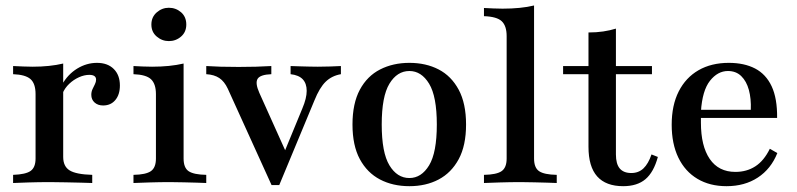

<svg xmlns="http://www.w3.org/2000/svg" viewBox="-20 -651 2834 683"><path d="M26.6 0V-29Q71.8 -30.6 89.1 -43.1Q106.5 -55.6 106.5 -87.1V-316.1Q106.5 -354 88.3 -369.8Q70.2 -385.5 26.6 -387.1V-416.1Q46.8 -415.3 62.5 -414.5Q78.2 -413.7 96 -413.7Q157.3 -413.7 204.8 -425V-92.7Q204.8 -58.9 227.8 -44.8Q250.8 -30.6 308.1 -29V0Q293.5 -0.8 268.5 -1.2Q243.5 -1.6 214.5 -2.4Q185.5 -3.2 158.1 -3.2Q117.7 -3.2 81 -2Q44.4 -0.8 26.6 0ZM346.8 -275.8Q328.2 -275.8 316.5 -286.3Q304.8 -296.8 304.8 -313.7Q304.8 -325 309.3 -334.3Q313.7 -343.5 317.7 -351.6Q321.8 -359.7 321.8 -367.7Q321.8 -384.7 297.6 -384.7Q279.8 -384.7 260.9 -376.2Q241.9 -367.7 226.2 -352.8Q210.5 -337.9 202.4 -318.5L200.8 -350Q221 -386.3 254.4 -406.9Q287.9 -427.4 325 -427.4Q362.9 -427.4 384.7 -405.6Q406.5 -383.9 406.5 -346.8Q406.5 -314.5 390.3 -295.2Q374.2 -275.8 346.8 -275.8Z M454.8 0V-29Q499.2 -29.8 516.9 -42.3Q534.7 -54.8 534.7 -87.1V-316.1Q534.7 -352.4 517.3 -369Q500 -385.5 454.8 -387.1V-416.1Q470.2 -415.3 487.1 -414.5Q504 -413.7 521 -413.7Q552.4 -413.7 580.6 -416.5Q608.9 -419.4 633.1 -425V-87.1Q633.1 -54 651.2 -41.9Q669.4 -29.8 713.7 -29V0Q701.6 -0.8 680.6 -1.2Q659.7 -1.6 634.7 -2.4Q609.7 -3.2 584.7 -3.2Q548.4 -3.2 510.9 -2Q473.4 -0.8 454.8 0ZM580.6 -504.8Q556.5 -504.8 537.5 -521Q518.5 -537.1 518.5 -563.7Q518.5 -590.3 537.5 -606.9Q556.5 -623.4 580.6 -623.4Q605.6 -623.4 624.2 -607.3Q642.7 -591.1 642.7 -563.7Q642.7 -537.1 624.2 -521Q605.6 -504.8 580.6 -504.8Z M946 7.3 790.3 -335.5Q778.2 -361.3 760.1 -373.4Q741.9 -385.5 713.7 -387.1V-416.1Q738.7 -414.5 765.3 -413.7Q791.9 -412.9 829 -412.9Q862.9 -412.9 890.3 -413.7Q917.7 -414.5 945.2 -416.1V-387.1Q905.6 -385.5 896.4 -370.6Q887.1 -355.6 902.4 -321L1000 -104L985.5 -95.2L1055.6 -265.3Q1071 -301.6 1071 -327.8Q1071 -354 1056.9 -369Q1042.7 -383.9 1013.7 -387.1V-416.1Q1033.9 -415.3 1050.4 -414.9Q1066.9 -414.5 1081.5 -414.1Q1096 -413.7 1110.5 -413.7Q1133.1 -413.7 1154.8 -414.5Q1176.6 -415.3 1192.7 -416.1V-387.1Q1160.5 -381.5 1138.7 -360.5Q1116.9 -339.5 1098.4 -293.5L973.4 7.3Z M1436.3 11.3Q1377.4 11.3 1331.9 -12.5Q1286.3 -36.3 1260.1 -84.7Q1233.9 -133.1 1233.9 -208.1Q1233.9 -283.1 1260.1 -331.9Q1286.3 -380.6 1332.3 -404Q1378.2 -427.4 1436.3 -427.4Q1495.2 -427.4 1540.3 -404Q1585.5 -380.6 1611.7 -331.9Q1637.9 -283.1 1637.9 -208.1Q1637.9 -133.1 1611.7 -84.7Q1585.5 -36.3 1540.3 -12.5Q1495.2 11.3 1436.3 11.3ZM1436.3 -17.7Q1479 -17.7 1506.5 -62.9Q1533.9 -108.1 1533.9 -208.1Q1533.9 -308.1 1506.5 -353.2Q1479 -398.4 1436.3 -398.4Q1392.7 -398.4 1365.3 -353.2Q1337.9 -308.1 1337.9 -208.1Q1337.9 -108.1 1365.3 -62.9Q1392.7 -17.7 1436.3 -17.7Z M1701.6 0V-29Q1746.8 -29.8 1764.5 -42.3Q1782.3 -54.8 1782.3 -87.1V-522.6Q1782.3 -558.9 1764.9 -575.4Q1747.6 -591.9 1701.6 -593.5V-622.6Q1717.7 -621.8 1734.7 -621Q1751.6 -620.2 1767.7 -620.2Q1800 -620.2 1828.2 -623Q1856.5 -625.8 1879.8 -631.5V-87.1Q1879.8 -54 1898 -41.9Q1916.1 -29.8 1960.5 -29V0Q1948.4 -0.8 1927.4 -1.2Q1906.5 -1.6 1881.5 -2.4Q1856.5 -3.2 1832.3 -3.2Q1795.2 -3.2 1757.7 -2Q1720.2 -0.8 1701.6 0Z M2196.8 11.3Q2135.5 11.3 2104.4 -23.4Q2073.4 -58.1 2073.4 -129V-387.1H1983.1V-416.1H2073.4V-535.5Q2101.6 -535.5 2125.8 -539.1Q2150 -542.7 2171 -549.2V-416.1H2299.2V-387.1H2171V-101.6Q2171 -67.7 2184.7 -51.6Q2198.4 -35.5 2225.8 -35.5Q2251.6 -35.5 2269 -52Q2286.3 -68.5 2297.6 -101.6L2320.2 -92.7Q2305.6 -38.7 2276.2 -13.7Q2246.8 11.3 2196.8 11.3Z M2564.5 11.3Q2504.8 11.3 2460.9 -14.9Q2416.9 -41.1 2393.1 -90.3Q2369.4 -139.5 2369.4 -207.3Q2369.4 -276.6 2394.4 -325.8Q2419.4 -375 2464.9 -401.2Q2510.5 -427.4 2572.6 -427.4Q2627.4 -427.4 2666.1 -407.3Q2704.8 -387.1 2725 -344Q2745.2 -300.8 2744.4 -231.5H2437.9L2437.1 -260.5H2650.8Q2652.4 -300 2644 -331Q2635.5 -362.1 2616.9 -380.2Q2598.4 -398.4 2569.4 -398.4Q2533.1 -398.4 2505.6 -363.7Q2478.2 -329 2473.4 -254L2474.2 -251.6Q2473.4 -243.5 2473.4 -234.7Q2473.4 -225.8 2473.4 -214.5Q2473.4 -131.5 2504.8 -85.5Q2536.3 -39.5 2596 -39.5Q2636.3 -39.5 2666.9 -59.3Q2697.6 -79 2718.5 -121.8L2745.2 -106.5Q2722.6 -50 2675.8 -19.4Q2629 11.3 2564.5 11.3Z"/></svg>

Font: Playfair 5pt SemiExpanded Light SemiBold
Style: Regular
Weight: 600
Version: Version 2.001;gftools[0.9.30]